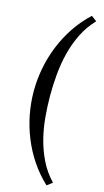

<svg xmlns="http://www.w3.org/2000/svg" viewBox="-141 -779 554 1022"><g transform="rotate(15 136.5 -268.0)"><path d="M35.2 -268.1Q35.2 -332 47.4 -395.5Q59.6 -459 84 -519.5Q108.4 -580.1 144.8 -634.5Q181.2 -689 230.5 -734.9L260.3 -712.9Q218.3 -668.9 191.9 -615.5Q165.5 -562 150.9 -503.9Q136.2 -445.8 130.9 -385.5Q125.5 -325.2 125.5 -268.1Q125.5 -210.9 130.9 -150.4Q136.2 -89.8 150.9 -32Q165.5 25.9 191.9 79.3Q218.3 132.8 260.3 176.8L230.5 199.2Q181.2 152.8 144.8 98.4Q108.4 43.9 84 -16.6Q59.6 -77.1 47.4 -140.6Q35.2 -204.1 35.2 -268.1Z"/></g></svg>

Font: Brawler
Style: Regular
Weight: 400
Version: Version 1.000